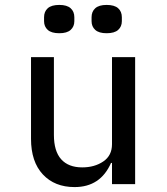

<svg xmlns="http://www.w3.org/2000/svg" viewBox="-20 -748 680 780"><path d="M435 -86H431Q388 12 283 12Q202 12 154 -39.5Q106 -91 106 -184V-516H199V-200Q199 -134 228.5 -101Q258 -68 314 -68Q364 -68 399.5 -92Q435 -116 435 -162V-516H529V0H435ZM159 -662V-678Q159 -701 174 -714.5Q189 -728 221 -728Q252 -728 267 -714.5Q282 -701 282 -678V-662Q282 -640 267 -626.5Q252 -613 221 -613Q189 -613 174 -626.5Q159 -640 159 -662ZM352 -678Q352 -701 367 -714.5Q382 -728 413 -728Q445 -728 460 -714.5Q475 -701 475 -678V-662Q475 -640 460 -626.5Q445 -613 413 -613Q382 -613 367 -626.5Q352 -640 352 -662Z"/></svg>

Font: Writer
Style: Regular
Weight: 400
Monospace: yes
Designer: Mike Abbink, Paul van der Laan, Pieter van Rosmalen
Foundry: Bold Monday
Version: Version 2.001 2020